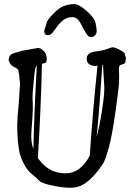

<svg xmlns="http://www.w3.org/2000/svg" viewBox="-20 -889 643 921"><path d="M228.3 -728.3C233.3 -733.3 240.7 -742.9 250.5 -757.1C260.3 -771.2 271.2 -783 283.4 -792.5C295.7 -801.9 310.1 -806.7 326.7 -806.9C343.3 -807 357 -796.4 367.9 -774.9C378.8 -753.4 387.8 -737.3 394.8 -726.6C401.8 -715.8 408.9 -710.5 416.3 -710.7C423.6 -710.9 430 -713.8 435.5 -719.5C441.1 -725.2 443.8 -731.9 443.8 -739.7C443.8 -747.6 442.1 -760.1 438.7 -777.3C435.3 -794.6 421 -814.3 395.8 -836.4C370.5 -858.6 350.4 -869.5 335.4 -869.4C320.5 -869.2 304.9 -866.5 288.6 -861.1C272.3 -855.7 254.3 -842.7 234.6 -822C214.9 -801.4 204.4 -786.9 203.1 -778.6C201.8 -770.3 199.6 -762.5 196.5 -755.4C193.4 -748.2 191.9 -742.7 191.9 -738.8C191.9 -734.9 193.2 -730.8 195.8 -726.6C198.4 -722.3 203.2 -720.3 210.2 -720.5C217.2 -720.6 223.2 -723.2 228.3 -728.3ZM447.8 -574.2C432.8 -431.3 420.4 -287.4 410.6 -142.6C380.7 -85.9 342.4 -57.6 295.7 -57.6C248.9 -57.6 210.6 -74.2 180.7 -107.4C173.5 -115.2 167.2 -123.2 161.6 -131.3C171.1 -280.4 177.6 -430.7 181.2 -582L201.7 -589.8L204.6 -605.5L203.6 -614.7C202 -627.4 196.9 -637.7 188.5 -645.5C180 -653.3 172.7 -657.6 166.5 -658.2L165.5 -659.2H163.1L108.4 -649.4C95.7 -647.5 84.6 -645.2 75 -642.6C65.3 -640 55.6 -637 45.7 -633.5C35.7 -630.1 29 -625.2 25.4 -618.7L20.5 -599.6H22C22.9 -595.7 25 -590.7 28.1 -584.5C31.2 -578.3 37.9 -572.6 48.3 -567.4C58.8 -562.2 64.9 -557.9 66.7 -554.7C68.4 -551.4 70.1 -543.1 71.8 -529.8C73.4 -516.4 74.9 -502.1 76.2 -486.8L69.3 -384.3C64.8 -342 62.5 -309.2 62.5 -285.9C62.5 -262.6 63.6 -237.8 65.9 -211.4C68.2 -185.1 71.7 -163.7 76.4 -147.2C81.1 -130.8 88.7 -113.4 99.1 -95C109.5 -76.6 122.1 -61.7 136.7 -50.3C151.4 -38.9 162 -29.4 168.7 -21.7C175.4 -14.1 195.7 -6.6 229.7 0.7C263.8 8.1 293 11.7 317.4 11.7C341.8 11.7 363.5 5.9 382.6 -5.9C401.6 -17.6 421.1 -35.3 440.9 -59.1C460.8 -82.8 473.7 -101.3 479.7 -114.5C485.8 -127.7 493.6 -151.5 503.2 -186C512.8 -220.5 523.1 -276.8 534.2 -354.7C545.2 -432.7 550.9 -481.4 551.3 -501C551.6 -510.7 551.7 -518.6 551.5 -524.4C551.4 -530.3 551.3 -534.2 551.3 -536.1C550.9 -540 550.6 -547.9 550.3 -559.6V-560.5C550.3 -571.3 554.9 -577.6 564 -579.6C573.4 -581.5 579.3 -585.3 581.5 -590.8L584 -612.3L577.1 -634.8C573.2 -639.3 564.5 -645 551 -651.9C537.5 -658.7 527.9 -662.1 522.2 -662.1C516.5 -662.1 507.2 -659.5 494.4 -654.3C481.5 -649.1 461.9 -644.9 435.5 -641.6C409.2 -638.3 396 -627 396 -607.4V-604.5V-604C396.6 -593.9 400.6 -586.2 408 -580.8C415.3 -575.4 425.1 -572.8 437.5 -572.8H438ZM443.8 -233.4C454.6 -347 463.5 -461.4 470.7 -576.7C472 -577 473.1 -577.1 474.1 -577.1L480.5 -468.3C480.5 -442.5 476.6 -405.4 469 -356.9C461.3 -308.4 453 -267.3 443.8 -233.4ZM156.7 -574.2C148.9 -441.4 143.4 -307.8 140.1 -173.3C135.3 -187 132.2 -201 130.9 -215.3L129.9 -235.8C129.9 -245.9 131 -265.5 133.3 -294.4C135.6 -323.4 136.9 -344.7 137.2 -358.4C137.5 -365.6 137.6 -371.7 137.5 -377C137.3 -382.2 137.2 -386.7 137.2 -390.6C136.9 -398.1 136.6 -407.6 136.2 -418.9V-424.3C136.2 -435.1 137 -448.9 138.7 -465.8C140.6 -485.7 142.6 -506 144.5 -526.9C146.5 -547.7 148.6 -560.5 150.9 -565.2C153.2 -569.9 155.1 -572.9 156.7 -574.2Z"/></svg>

Font: Drukaatie burti
Style: Regular
Weight: 400
Version: Version 0.14.4